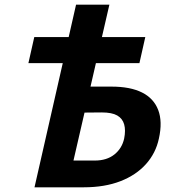

<svg xmlns="http://www.w3.org/2000/svg" viewBox="-20 -798 729 818"><path d="M127 0 304 -778H446L293 -114H384Q435 -114 467.5 -140Q500 -166 509 -208Q516 -243 509 -268Q502 -293 479.5 -306Q457 -319 413 -319L304 -318L324 -429H455Q535 -429 585 -404Q635 -379 654 -329.5Q673 -280 657 -208Q644 -146 602 -99Q560 -52 493 -26Q426 0 337 0ZM101 -529 126 -640H599L574 -529Z"/></svg>

Font: Ysabeau ExtraBold
Style: Italic
Weight: 800
Italic angle: -12°
Designer: Christian Thalmann (Catharsis Fonts)
Version: Version 2.002